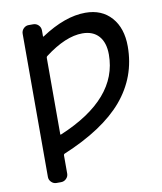

<svg xmlns="http://www.w3.org/2000/svg" viewBox="-84 -626 751 890"><g transform="rotate(-10 291.5 -181.0)"><path d="M166 -23.4Q166 -19.5 169.9 -21.5Q452.1 -139.6 452.1 -347.7Q452.1 -404.3 424.8 -435.1Q397.5 -465.8 347.7 -465.8Q268.6 -465.8 169.9 -390.6Q166 -387.7 166 -382.8ZM169.9 69.3Q166 71.3 166 76.2V162.1Q166 175.8 155.8 186Q145.5 196.3 130.9 196.3H109.4Q95.7 196.3 85.4 186Q75.2 175.8 75.2 162.1V-511.7Q75.2 -526.4 85.4 -536.6Q95.7 -546.9 109.4 -546.9H130.9Q145.5 -546.9 155.8 -536.6Q166 -526.4 166 -511.7V-484.4Q166 -480.5 169.9 -483.4Q282.2 -557.6 377.9 -557.6Q455.1 -557.6 500 -506.8Q544.9 -456.1 544.9 -370.1Q544.9 -226.6 452.1 -117.2Q360.4 -9.8 169.9 69.3Z"/></g></svg>

Font: Gen Jyuu GothicL Regular
Style: Regular
Weight: 400
Designer: [Source Han Sans]
Ryoko NISHIZUKA  (kana & ideographs); Paul D. Hunt (Latin, Greek & Cyrillic); Wenlong ZHANG  (bopomofo
Version: Version 1.002.20150607